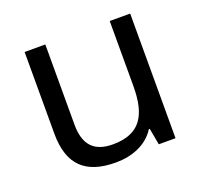

<svg xmlns="http://www.w3.org/2000/svg" viewBox="-100 -717 819 776"><g transform="rotate(-20 309.0 -329.0)"><path d="M533 -602H445V-323C445 -198 406 -129 287 -129C206 -129 168 -171 168 -257V-602H79V-251C79 -115 145 -56 274 -56C343 -56 409 -81 444 -137H448L461 -66H533Z"/></g></svg>

Font: Noto Sans Malayalam UI
Style: Regular
Weight: 400
Designer: Jelle Bosma - Monotype Design Team
Foundry: Monotype Imaging Inc.
Version: Version 2.104